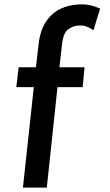

<svg xmlns="http://www.w3.org/2000/svg" viewBox="-20 -767 502 879"><path d="M134.8 -368.2Q115.2 -368.2 54.7 -368.2Q57.6 -390.6 65.4 -459Q85 -459 144.5 -459Q147.5 -484.4 156.2 -560.5Q165 -651.4 216.8 -699.2Q267.6 -747.1 358.4 -747.1Q394.5 -747.1 438.5 -727.5Q427.7 -695.3 408.2 -628.9Q405.3 -630.9 394.5 -636.7Q384.8 -642.6 373 -646.5Q362.3 -650.4 347.7 -650.4Q314.5 -650.4 291 -631.8Q268.6 -614.3 263.7 -561.5Q259.8 -527.3 252 -459Q280.3 -459 367.2 -459Q365.2 -436.5 358.4 -368.2Q329.1 -368.2 243.2 -368.2Q230.5 -252.9 194.3 91.8Q167 91.8 85 91.8Q97.7 -23.4 134.8 -368.2Z"/></svg>

Font: Alata=Ham
Style: Regular
Weight: 400
Designer: Spyros Zevelakis, Eben Sorkin
Version: Version 1.004